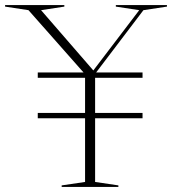

<svg xmlns="http://www.w3.org/2000/svg" viewBox="-41 -735 676 755"><path d="M519.5 -291V-270H333V-19.5L424.5 -6V0H201.5V-6L293.5 -19.5V-270H107.5V-291H293.5V-429H107.5V-450H287.5L71 -695L-21 -709V-715H212V-709L120.5 -695L326 -458L506.5 -695L414.5 -709V-715H615.5V-709L523 -695L337 -450H519.5V-429H333V-291Z"/></svg>

Font: Newsreader 72pt ExtraLight
Style: Regular
Weight: 275
Designer: Hugues Gentile
Foundry: Production Type
Version: Version 1.003; ttfautohint (v1.8.3)